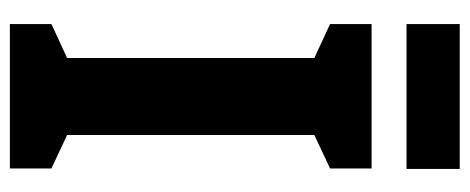

<svg xmlns="http://www.w3.org/2000/svg" viewBox="-294 -634 928 379"><g transform="rotate(90 169.5 -444.0)"><path d="M312 0H27V-82L94 -113V-601L27 -632V-714H312V-632L246 -601V-113L312 -82ZM313 -888V-783H27V-888Z"/></g></svg>

Font: Noto Sans Thai ExtCond ExtBd
Style: Regular
Weight: 800
Width: 2
Designer: Monotype Design Team
Foundry: Monotype Imaging Inc.
Version: Version 2.002; ttfautohint (v1.8.4.7-5d5b)